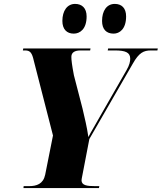

<svg xmlns="http://www.w3.org/2000/svg" viewBox="-20 -962 827 982"><path d="M561 -790C591 -790 625 -813 625 -878C625 -921 602 -942 567 -942C526 -942 502 -907 502 -855C502 -812 524 -790 561 -790ZM357 -790C389 -790 423 -813 423 -878C423 -921 399 -942 364 -942C324 -942 299 -907 299 -855C299 -812 322 -790 357 -790ZM100 0H486L488 -10H465C425 -10 397 -14 397 -40C397 -46 399 -52 402 -69L437 -251L659 -636C691 -693 715 -704 752 -704H785L787 -714H533L531 -704H568C621 -704 646 -694 646 -662C646 -649 643 -630 627 -603L494 -371C466 -320 446 -289 432 -261C424 -316 414 -355 402 -407L358 -577C348 -630 345 -655 345 -671C345 -693 361 -704 392 -704H441L443 -714H99L97 -704H109C135 -704 144 -691 153 -651L251 -269L211 -68C201 -21 167 -10 129 -10H101Z"/></svg>

Font: Noto Serif Display SemiCondensed Black
Style: Italic
Weight: 900
Width: 4
Italic angle: -12°
Designer: Monotype Design Team
Foundry: Monotype Imaging Inc.
Version: Version 2.009